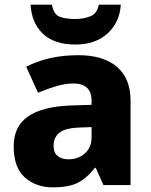

<svg xmlns="http://www.w3.org/2000/svg" viewBox="-20 -798 653 828"><path d="M318 -560Q425 -560 484 -510Q543 -460 543 -364V0H426L393 -74H389Q354 -29 315 -9.5Q276 10 208 10Q135 10 87 -33Q39 -76 39 -166Q39 -253 100.5 -295.5Q162 -338 281 -343L375 -346V-362Q375 -402 354.5 -420Q334 -438 298 -438Q262 -438 223 -426.5Q184 -415 144 -398L93 -510Q138 -534 195 -547Q252 -560 318 -560ZM324 -248Q261 -246 236 -225.5Q211 -205 211 -170Q211 -139 229 -125Q247 -111 275 -111Q317 -111 346 -136.5Q375 -162 375 -206V-250ZM501 -778Q496 -701 443.5 -653.5Q391 -606 305 -606Q214 -606 165 -652.5Q116 -699 112 -778H204Q211 -736 237 -726Q263 -716 305 -716Q339 -716 369 -727.5Q399 -739 406 -778Z"/></svg>

Font: Noto Sans Gujarati ExtraBold
Style: Regular
Weight: 800
Designer: Jelle Bosma - Monotype Design Team, Universal Thirst
Foundry: Monotype Imaging Inc.
Version: Version 2.106; ttfautohint (v1.8.4.7-5d5b)